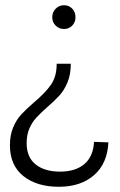

<svg xmlns="http://www.w3.org/2000/svg" viewBox="-20 -551 459 735"><path d="M180 -485Q180 -504 193 -517.5Q206 -531 225 -531Q244 -531 256.5 -518Q269 -505 269 -485Q269 -466 256.5 -453Q244 -440 225 -440Q206 -440 193 -453Q180 -466 180 -485ZM205 164Q121 164 69.5 123Q18 82 18 5Q18 -34 30.5 -63.5Q43 -93 61.5 -113Q80 -133 110 -159Q153 -195 175 -226.5Q197 -258 197 -307H251Q251 -266 238.5 -236Q226 -206 208 -186Q190 -166 161 -141Q133 -116 118 -99.5Q103 -83 92.5 -59Q82 -35 82 -3Q82 51 116.5 78.5Q151 106 210 106Q269 106 303 77Q337 48 340 -8L395 -6Q391 75 340 119.5Q289 164 205 164Z"/></svg>

Font: TypoPRO Montserrat Alternates
Style: Regular
Weight: 300
Designer: Julieta Ulanovsky
Foundry: Julieta Ulanovsky
Version: Version 6.001